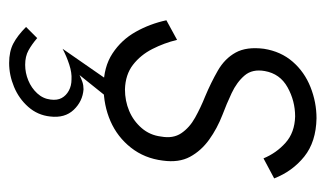

<svg xmlns="http://www.w3.org/2000/svg" viewBox="-170 -340 730 431"><g transform="rotate(90 195.5 -125.0)"><path d="M70 -157 26 -133Q34 -96 52 -64Q70 -32 100.5 -12Q131 8 175 8Q217 8 252.5 -7.5Q288 -23 312 -53.5Q336 -84 341 -125Q346 -161 332.5 -186Q319 -211 294 -229Q269 -247 238 -259Q214 -268 189.5 -279.5Q165 -291 150 -308.5Q135 -326 140 -354Q146 -388 176.5 -405Q207 -422 242 -422Q278 -421 301 -400.5Q324 -380 336 -351L381 -375Q365 -416 332 -442.5Q299 -469 246 -470Q210 -470 176 -456.5Q142 -443 119 -416.5Q96 -390 90 -352Q85 -313 98.5 -288.5Q112 -264 139 -248.5Q166 -233 197 -220Q222 -210 244.5 -197.5Q267 -185 279.5 -166.5Q292 -148 287 -121Q284 -96 268 -77.5Q252 -59 229.5 -49.5Q207 -40 181 -40Q148 -41 126 -58Q104 -75 90.5 -101.5Q77 -128 70 -157ZM183 -34 90 100Q107 91 125.5 85Q144 79 159 80Q173 80 184 86Q195 92 200.5 102Q206 112 204 127Q202 144 190 157Q178 170 161 177Q144 184 126 184Q107 184 93.5 176.5Q80 169 66 157L41 182Q60 201 78 210.5Q96 220 122 220Q149 220 175.5 209Q202 198 220.5 177Q239 156 242 128Q246 95 227 75Q208 55 181 53Q172 53 164.5 55.5Q157 58 149 62L226 -34Z"/></g></svg>

Font: Jost Light
Style: Italic
Weight: 300
Italic angle: -5°
Version: Version 3.710